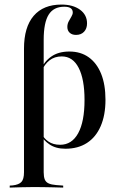

<svg xmlns="http://www.w3.org/2000/svg" viewBox="-20 -651 536 857"><path d="M87.1 -207.3V-433.9Q87.1 -529.8 130.2 -580.2Q173.4 -630.6 254 -630.6Q305.6 -630.6 337.1 -607.7Q368.5 -584.7 368.5 -546.8Q368.5 -523.4 355.2 -509.3Q341.9 -495.2 319.4 -495.2Q301.6 -495.2 291.1 -504.8Q280.6 -514.5 280.6 -530.6Q280.6 -544.4 286.7 -555.6Q292.7 -566.9 298.8 -577Q304.8 -587.1 304.8 -595.2Q304.8 -621 266.9 -621Q219.4 -621 197.2 -585.5Q175 -550 175 -473.4V-207.3ZM131.5 183.9Q103.2 183.9 78.2 184.7Q53.2 185.5 23.4 186.3V177.4L36.3 176.6Q64.5 173.4 75.8 160.9Q87.1 148.4 87.1 117.7V-207.3H175V117.7Q175 137.9 179.8 150Q184.7 162.1 197.2 167.7Q209.7 173.4 230.6 175L262.1 177.4V186.3Q238.7 185.5 216.9 185.1Q195.2 184.7 174.6 184.3Q154 183.9 131.5 183.9ZM289.5 -421Q340.3 -421 376.2 -395.2Q412.1 -369.4 431.5 -321.4Q450.8 -273.4 450.8 -205.6Q450.8 -137.1 429.4 -87.9Q408.1 -38.7 368.1 -12.9Q328.2 12.9 271.8 12.9Q229 12.9 200.8 -6.5Q172.6 -25.8 165.3 -46L168.5 -51.6Q175 -33.9 196 -19.4Q216.9 -4.8 248.4 -4.8Q300.8 -4.8 329 -56.5Q357.3 -108.1 357.3 -204.8Q357.3 -297.6 331 -348.4Q304.8 -399.2 255.6 -399.2Q223.4 -399.2 200.8 -381.5Q178.2 -363.7 166.1 -333.9L162.9 -339.5Q175.8 -375 208.1 -398Q240.3 -421 289.5 -421Z"/></svg>

Font: Playfair 144pt SemiCondensed Medium
Style: Regular
Weight: 500
Width: 4
Designer: Claus Eggers Sørensen
Foundry: Claus Eggers Sørensen
Version: Version 2.203